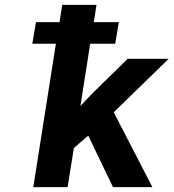

<svg xmlns="http://www.w3.org/2000/svg" viewBox="-20 -770 714 790"><path d="M113 -590H210L117 0H258L284 -161L343 -212L445 0H607L448 -308L674 -528H505C441 -463 373 -402 311 -334L351 -590H454L469 -679H366L377 -750H236L225 -679H128Z"/></svg>

Font: Asimov Pro
Style: BdObl
Weight: 700
Designer: Google
Version: Version 2.000980; 2014